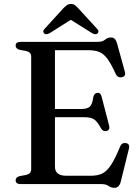

<svg xmlns="http://www.w3.org/2000/svg" viewBox="-20 -906 688 945"><path d="M57 -681.5Q57 -700 81.5 -700H461Q485 -700 497.2 -710.8Q509.5 -721.5 527 -721.5Q548 -721.5 556 -693L594.5 -553Q601 -532 582 -526.5Q560.5 -520.5 549.5 -542Q526.5 -593 507.8 -617.8Q489 -642.5 467.2 -650.8Q445.5 -659 412.5 -659H250.5V-369.5H379.5Q410 -369.5 422.2 -381.2Q434.5 -393 439 -427Q443 -447 458.5 -449Q475 -451 480 -431L517 -288Q522.5 -267 505.5 -261.5Q488 -256.5 478 -273Q459.5 -307.5 443.5 -318.2Q427.5 -329 397.5 -329H250.5V-85.5Q250.5 -41 306.5 -41H427Q459.5 -41 482.2 -51.5Q505 -62 525.8 -93.2Q546.5 -124.5 572 -186.5Q580 -204.5 598.5 -202Q621 -198.5 614.5 -174L574 -10.5Q566 18.5 543 18.5Q527.5 18.5 514.2 9.2Q501 0 479 0H81.5Q57 0 57 -18.5Q57 -33.5 76 -39L108.5 -45Q133.5 -51 133.5 -72V-628Q133.5 -649 108.5 -655L76 -661Q57 -666.5 57 -681.5ZM459.5 -741Q449.5 -733 432 -743.5L328.5 -808.5L225.5 -743.5Q208 -733 198 -741Q193.5 -744.5 193 -750.8Q192.5 -757 199.5 -764L291.5 -865Q301.5 -875 309.5 -880.8Q317.5 -886.5 329 -886.5Q340.5 -886.5 348.2 -880.8Q356 -875 365.5 -865L458 -764Q465 -757 464.5 -750.8Q464 -744.5 459.5 -741Z"/></svg>

Font: Fraunces 9pt
Style: Regular
Weight: 400
Version: Version 1.000;[b76b70a41]